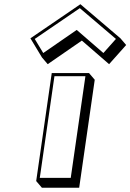

<svg xmlns="http://www.w3.org/2000/svg" viewBox="-20 -860 619 912"><path d="M225.8 -513 151.9 0 179.1 31.8H356.1L430 -481.2L402.8 -513ZM124.5 -678 179.4 -587 206.6 -555.2 368.8 -667.2 498.2 -555.2 579.3 -646.2 552.1 -678 361.9 -840ZM145 -675 359.2 -821.2 530.7 -675.1 471.1 -608.2 344.4 -717.9 185.4 -608.1ZM238.6 -498H385.7L316 -15H169Z"/></svg>

Font: Blink
Style: 3DObl
Weight: 400
Designer: Mew Too
Foundry: Cannot Into Space Fonts
Version: Version 001.000